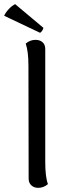

<svg xmlns="http://www.w3.org/2000/svg" viewBox="-41 -894 334 925"><path d="M97 -33 96 -577Q96 -646 83 -684Q104 -702 130 -702Q151 -702 164 -690.5Q177 -679 177 -658V-114Q177 -41 190 -7Q169 11 143 11Q123 11 110 -1Q97 -13 97 -33ZM32 -874 168 -760Q168 -755 162.5 -746.5Q157 -738 152 -736L-21 -818Q-14 -834 1.5 -850.5Q17 -867 32 -874Z"/></svg>

Font: Arima Madurai
Style: Regular
Weight: 400
Designer: Joana Correia and Natanael Gama
Foundry: NDISCOVER
Version: Version 1.020